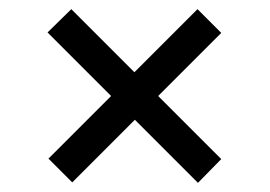

<svg xmlns="http://www.w3.org/2000/svg" viewBox="-20 -440 590 420"><path d="M326 -230 464 -92 413 -40 275 -178 138 -41 86 -93 223 -230 84 -369 136 -420 274 -282 412 -420 464 -368Z"/></svg>

Font: Ysabeau Semibold
Style: Italic
Weight: 600
Italic angle: -12°
Designer: Christian Thalmann (Catharsis Fonts)
Version: Version 0.003